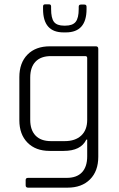

<svg xmlns="http://www.w3.org/2000/svg" viewBox="-20 -723 546 883"><path d="M381 -172V-456Q381 -465 372 -465H214Q168 -465 143.5 -439.5Q119 -414 119 -366V-172Q119 -125 143.5 -99.5Q168 -74 214 -74H278Q326 -74 353.5 -99.5Q381 -125 381 -172ZM273 -29H208Q144 -29 106.5 -67Q69 -105 69 -170V-368Q69 -434 106.5 -472Q144 -510 209 -510H421Q432 -510 432 -498V-2Q432 64 394 102Q356 140 291 140H109Q98 140 98 129V105Q98 95 109 95H287Q333 95 357 69.5Q381 44 381 -4V-81H377Q352 -29 273 -29ZM178 -681V-693Q178 -703 187 -703H206Q215 -703 215 -693V-682Q215 -639 228.5 -622Q242 -605 275 -605H280Q314 -605 328 -622.5Q342 -640 342 -682V-692Q342 -702 352 -702H368Q378 -702 378 -692V-681Q378 -574 283 -574H272Q178 -574 178 -681Z"/></svg>

Font: Rajdhani
Style: Regular
Weight: 400
Designer: Satya Rajpurohit, Jyotish Sonowal
Foundry: Indian Type Foundry
Version: Version 1.201 February 1, 2022